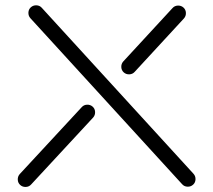

<svg xmlns="http://www.w3.org/2000/svg" viewBox="-20 -690 820 740"><path d="M726 -20Q734 -11 733.5 1.5Q733 14 724 22Q715 30 702.5 29.5Q690 29 682 20L97 -620Q89 -629 89.5 -641.5Q90 -654 99 -662Q108 -670 120.5 -669.5Q133 -669 141 -660ZM499 -413Q491 -404 478.5 -403.5Q466 -403 457 -411Q448 -419 447.5 -431.5Q447 -444 455 -453L645 -659Q653 -668 665.5 -668.5Q678 -669 687 -661Q696 -653 696.5 -640.5Q697 -628 689 -619ZM100 21Q92 30 79.5 30.5Q67 31 58 23Q49 15 48.5 2.5Q48 -10 56 -19L295 -277Q303 -286 315.5 -286.5Q328 -287 337 -279Q346 -271 346.5 -258.5Q347 -246 339 -237Z"/></svg>

Font: Beon
Style: Medium
Weight: 500
Designer: BSozoo
Foundry: BSozoo
Version: Version 001.000